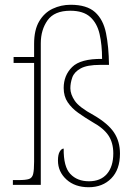

<svg xmlns="http://www.w3.org/2000/svg" viewBox="-20 -775 570 805"><path d="M352 10Q294 10 258.5 -22.5Q223 -55 223 -102Q223 -127 230.5 -139.5Q238 -152 247 -152Q246 -76 275 -45.5Q304 -15 353 -15Q402 -15 428.5 -46Q455 -77 455 -132Q455 -176 435 -206.5Q415 -237 368 -263Q336 -282 308.5 -301.5Q281 -321 264 -346Q247 -371 247 -406Q247 -459 282.5 -494Q318 -529 408 -528Q408 -587 397.5 -632.5Q387 -678 358 -704Q329 -730 275 -730Q208 -730 179.5 -690Q151 -650 151 -593V0H34V-20H58Q88 -20 101.5 -24.5Q115 -29 119 -45.5Q123 -62 123 -97V-511H37V-536H123V-591Q123 -650 144.5 -686Q166 -722 201 -738.5Q236 -755 276 -755Q344 -755 378.5 -724Q413 -693 424.5 -636Q436 -579 437 -503H400Q345 -503 318 -488Q291 -473 283 -450Q275 -427 275 -405Q275 -380 293.5 -352.5Q312 -325 373 -292Q433 -257 458 -219.5Q483 -182 483 -131Q483 -64 446.5 -27Q410 10 352 10Z"/></svg>

Font: Noto Serif Tamil SemiCondensed Thin
Style: Italic
Weight: 100
Width: 4
Italic angle: -12°
Designer: Indian Type Foundry, Tom Grace, and the Monotype Design Team
Foundry: Monotype Imaging Inc.
Version: Version 2.003; ttfautohint (v1.8.4.7-5d5b)